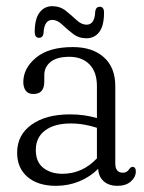

<svg xmlns="http://www.w3.org/2000/svg" viewBox="-20 -592 468 622"><path d="M35.5 -97.5Q35.5 -154.5 82 -188Q128.5 -221.5 207 -221.5Q253 -221.5 294 -209.5V-312.5Q294 -359 269.8 -383.5Q245.5 -408 204.5 -408Q164.5 -408 144 -391.5Q123.5 -375 123.5 -349V-328Q123.5 -287.5 88.5 -287.5Q71 -287.5 63.2 -298.5Q55.5 -309.5 55.5 -326Q55.5 -371 96.8 -405.2Q138 -439.5 216 -439.5Q279.5 -439.5 316.5 -406.5Q353.5 -373.5 353.5 -313V-62.5Q353.5 -32.5 378 -32.5Q391.5 -32.5 398.5 -44Q404 -51.5 409 -51.5Q420 -51.5 420 -36.5Q420 -18.5 404 -4.2Q388 10 360.5 10Q332.5 10 316 -4.8Q299.5 -19.5 298 -45Q272 -19 236.8 -4.5Q201.5 10 161 10Q103 10 69.2 -18.8Q35.5 -47.5 35.5 -97.5ZM96 -106Q96 -67 120.5 -48Q145 -29 182 -29Q247 -29 294 -79V-178Q274.5 -184.5 253.2 -188.2Q232 -192 208.5 -192Q156.5 -192 126.2 -169.5Q96 -147 96 -106ZM260 -468Q235 -468 216 -482.8Q197 -497.5 181.2 -512.5Q165.5 -527.5 149.5 -527.5Q123 -527.5 121 -484.5Q119 -469.5 106.5 -469.5Q92.5 -469.5 92.5 -488.5Q92.5 -530.5 108 -551.2Q123.5 -572 149.5 -572Q174.5 -572 193.2 -557Q212 -542 228 -527Q244 -512 260.5 -512Q287 -512 288.5 -555Q290.5 -570 303.5 -570Q317 -570 317 -551Q317 -508.5 301.5 -488.2Q286 -468 260 -468Z"/></svg>

Font: Fraunces 144pt SuperSoft Light
Style: Regular
Weight: 300
Version: Version 1.000;[0bf87f6ff]